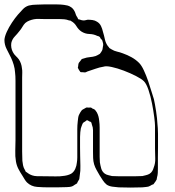

<svg xmlns="http://www.w3.org/2000/svg" viewBox="-32 -796 792 867"><path d="M681 -86V-35Q681 -25 680.5 -15Q680 -5 677 5Q676 7 676 11Q676 15 674 17Q673 20 670.5 23Q668 26 666 29Q665 30 664 32Q663 34 661 36Q659 37 655.5 38Q652 39 650 41Q645 44 640 46Q633 48 625.5 48.5Q618 49 611 50Q589 51 558 51Q527 51 504 50Q491 49 476 47Q461 45 450 38Q440 30 432.5 18.5Q425 7 418 -4Q411 -16 404 -28.5Q397 -41 393 -54Q389 -68 388.5 -82.5Q388 -97 388 -110V-182Q388 -195 388 -208Q388 -221 383 -233Q382 -235 381.5 -239Q381 -243 379 -244Q378 -246 375.5 -246.5Q373 -247 371 -248Q370 -249 366.5 -251Q363 -253 361 -253Q359 -253 356.5 -250.5Q354 -248 352 -247Q350 -246 347.5 -244.5Q345 -243 343 -241Q342 -240 341 -237.5Q340 -235 339 -233Q338 -229 336 -225Q334 -221 333 -216Q330 -201 329.5 -177.5Q329 -154 329.5 -130Q330 -106 330 -91Q330 -69 331 -47Q332 -25 328 -3Q327 1 327 5Q327 9 326 13L319 25Q318 26 317.5 28Q317 30 316 32L306 38Q304 39 301.5 41Q299 43 297 44Q291 47 283 48Q275 49 269 49Q247 50 226 50Q205 50 184 50Q162 50 135.5 48Q109 46 90 28Q84 22 79 13.5Q74 5 69 -3Q59 -18 51 -33.5Q43 -49 40 -67Q36 -90 37 -115.5Q38 -141 38 -163V-347Q38 -362 38 -385Q38 -408 38 -431Q38 -454 36 -469Q35 -486 30 -503Q25 -520 18 -535Q8 -555 -2 -574.5Q-12 -594 -12 -616Q-11 -631 -1.5 -652Q8 -673 22 -694Q36 -715 49 -730Q60 -742 71 -754Q82 -766 98 -771Q106 -773 115 -774Q124 -775 132 -775Q149 -776 164.5 -776Q180 -776 196 -776Q211 -776 226.5 -776Q242 -776 257 -774Q265 -773 273 -771Q281 -769 288 -764Q292 -762 296.5 -757Q301 -752 303 -748Q307 -742 309 -734.5Q311 -727 315 -721Q317 -719 318.5 -715Q320 -711 322 -709Q323 -708 326 -708Q329 -708 330 -707Q333 -706 336 -705Q339 -704 342 -704Q347 -703 353 -704.5Q359 -706 364 -707Q374 -707 385.5 -705.5Q397 -704 406 -698Q418 -691 424 -678.5Q430 -666 433 -652Q438 -636 441.5 -619Q445 -602 455 -588Q457 -586 459 -583.5Q461 -581 462 -579L472 -573Q483 -566 496.5 -563Q510 -560 523 -555Q543 -548 562 -537.5Q581 -527 596 -512Q607 -501 617.5 -478.5Q628 -456 637 -430Q646 -404 652.5 -381.5Q659 -359 663 -348Q668 -326 673 -292.5Q678 -259 679 -236Q681 -221 681.5 -191.5Q682 -162 681.5 -132Q681 -102 681 -86ZM541 0Q558 0 576 0Q594 0 611 -1Q619 -3 627.5 -5Q636 -7 643 -11Q651 -16 655.5 -23.5Q660 -31 662 -39Q670 -59 669 -81Q668 -103 668 -124V-228Q668 -239 664.5 -267Q661 -295 654.5 -328.5Q648 -362 638.5 -390Q629 -418 618 -429Q607 -440 581.5 -453Q556 -466 527 -477Q498 -488 472.5 -493.5Q447 -499 436 -495Q417 -492 399 -485.5Q381 -479 362 -473Q360 -472 357 -470.5Q354 -469 351 -469Q349 -469 345.5 -469.5Q342 -470 339 -470Q338 -470 335 -470Q332 -470 331 -471Q330 -472 328.5 -474.5Q327 -477 326 -478Q325 -480 323 -483Q321 -486 320 -489Q319 -491 320 -493Q321 -495 321 -497Q321 -500 321.5 -503.5Q322 -507 323 -510Q324 -513 327 -516Q330 -519 331 -521Q333 -523 334 -525Q335 -527 336 -528Q338 -530 341 -530.5Q344 -531 346 -532Q360 -537 373.5 -538Q387 -539 400 -543Q404 -545 409.5 -547.5Q415 -550 419 -553Q422 -556 424.5 -560.5Q427 -565 429 -568Q431 -572 431.5 -577.5Q432 -583 433 -587Q435 -592 433.5 -600Q432 -608 430 -613Q429 -615 427 -617.5Q425 -620 423 -621Q422 -623 420.5 -626Q419 -629 417 -630Q415 -632 412 -632.5Q409 -633 407 -634Q391 -642 371.5 -642.5Q352 -643 335 -654Q322 -663 313 -678Q304 -693 289 -701Q288 -703 284.5 -703Q281 -703 279 -704Q269 -708 257.5 -709Q246 -710 235 -710H166Q155 -710 143.5 -710.5Q132 -711 121 -709Q111 -707 100.5 -703Q90 -699 82 -692Q75 -685 69 -674.5Q63 -664 56 -656Q46 -643 34.5 -631Q23 -619 19 -602Q16 -580 26 -561Q31 -551 39 -543.5Q47 -536 53 -528Q59 -519 62.5 -509Q66 -499 67 -488Q69 -478 68.5 -467.5Q68 -457 68 -446V-153Q68 -132 68 -111.5Q68 -91 69 -70Q70 -60 72 -50Q74 -40 79 -31Q81 -29 82 -25.5Q83 -22 85 -20Q87 -19 89.5 -17.5Q92 -16 94 -14Q112 -1 134.5 -0.5Q157 0 179 0Q199 0 219 0.5Q239 1 258 -2Q266 -3 274.5 -5.5Q283 -8 290 -12Q302 -20 308 -34Q314 -48 315 -61Q317 -73 317 -85Q317 -97 317 -109V-178Q317 -195 317 -212.5Q317 -230 319 -247Q320 -255 321 -264Q322 -273 326 -280Q328 -285 331.5 -290Q335 -295 338 -299Q340 -301 343.5 -302.5Q347 -304 350 -306L357 -310Q360 -311 363.5 -310.5Q367 -310 369 -310Q371 -310 374 -310.5Q377 -311 378 -310Q380 -310 382 -308.5Q384 -307 385 -306Q388 -305 391.5 -303.5Q395 -302 397 -300Q399 -298 401 -294.5Q403 -291 405 -289Q410 -280 412.5 -270.5Q415 -261 416 -250Q418 -235 418 -219.5Q418 -204 418 -189V-112Q418 -100 418 -87.5Q418 -75 419 -63Q421 -50 425 -35.5Q429 -21 441 -12Q448 -7 457.5 -5Q467 -3 474 -1Q490 0 506.5 0Q523 0 541 0Z"/></svg>

Font: Rubik Vinyl
Style: Regular
Weight: 400
Designer: Hubert and Fischer, NaN
Foundry: Hubert and Fischer, NaN
Version: Version 2.200